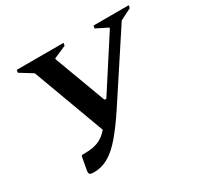

<svg xmlns="http://www.w3.org/2000/svg" viewBox="-145 -830 1039 1010"><g transform="rotate(-30 375.0 -325.0)"><path d="M421 -217Q368 -137 325 -87Q282 -37 241 -13.5Q200 10 154 10Q132 10 127 4Q122 -2 125 -19L139 -96L145 -101H164Q210 -101 243 -114.5Q276 -128 304 -161L143 -597L67 -644L70 -660H354L351 -644L275 -611V-605L391 -293H402L603 -604V-609L533 -644L536 -660H750L747 -644L678 -609Z"/></g></svg>

Font: Spectral SC
Style: Bold Italic
Weight: 700
Italic angle: -10°
Designer: Jean-Baptiste Levee
Foundry: Production Type
Version: Version 2.001